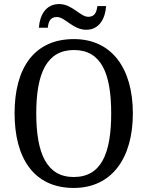

<svg xmlns="http://www.w3.org/2000/svg" viewBox="-20 -918 729 948"><path d="M406 -771C471 -771 500 -828 504 -888H461C457 -861 450 -835 416 -835C376 -835 337 -898 272 -898C205 -898 176 -841 172 -781H216C219 -808 226 -834 261 -834C301 -834 340 -771 406 -771ZM344 10C532 10 636 -137 636 -358C636 -580 532 -725 345 -725C147 -725 52 -580 52 -359C52 -137 147 10 344 10ZM344 -44C211 -44 159 -160 159 -358C159 -556 211 -671 345 -671C480 -671 529 -556 529 -358C529 -160 480 -44 344 -44Z"/></svg>

Font: Noto Serif Thai SemiCondensed
Style: Regular
Weight: 400
Width: 4
Designer: Monotype Design Team
Foundry: Monotype Imaging Inc.
Version: Version 2.002